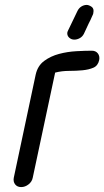

<svg xmlns="http://www.w3.org/2000/svg" viewBox="-20 -760 424 780"><path d="M113 -38Q110 -22 96 -11Q82 0 66 0Q50 0 41.5 -11Q33 -22 36 -38L125 -457Q133 -493 159.5 -512.5Q186 -532 220 -541Q254 -550 290 -552Q326 -554 353 -554Q369 -554 377.5 -543Q386 -532 383 -516Q378 -493 359.5 -485Q341 -477 315.5 -474.5Q290 -472 260.5 -472Q231 -472 204 -465ZM294 -714Q300 -727 310.5 -733.5Q321 -740 332 -740Q341 -740 352 -732.5Q363 -725 359 -707Q359 -704 357 -700L352 -689Q349 -681 341 -666L321 -623Q315 -611 304 -605Q293 -599 282 -599Q269 -599 260 -608Q251 -617 254 -631Q255 -632 255.5 -633Q256 -634 256 -635Z"/></svg>

Font: VDS Compensated
Style: Light Italic
Weight: 300
Italic angle: -12°
Designer: artmaker
Foundry: artmaker
Version: Version 1.000 2012 initial release